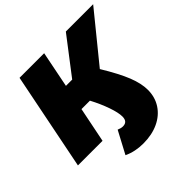

<svg xmlns="http://www.w3.org/2000/svg" viewBox="-225 -897 1302 1302"><g transform="rotate(-45 426.5 -245.5)"><path d="M574 -357Q645 -240 675 -164Q705 -88 705 -27Q705 43 670 96.5Q635 150 572 179.5Q509 209 426 209Q347 209 284 179L369 19Q392 29 410 29Q455 29 455 -21Q455 -58 433 -121.5Q411 -185 375 -253H294L243 0H7L147 -700H383L331 -439H391L591 -700H853Z"/></g></svg>

Font: Montserrat Alternates Black
Style: Italic
Weight: 900
Italic angle: -11.3°
Designer: Julieta Ulanovsky
Foundry: Julieta Ulanovsky
Version: Version 7.200